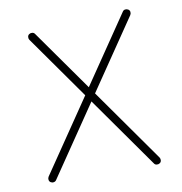

<svg xmlns="http://www.w3.org/2000/svg" viewBox="-78 -744 795 838"><g transform="rotate(-10 319.0 -325.5)"><path d="M80.1 14.6Q74.2 10.7 73 3.4Q71.8 -3.9 75.7 -10.3L294.9 -332.5L96.7 -613.3Q92.8 -619.1 93.8 -626.7Q94.7 -634.3 101.1 -638.2Q106.9 -642.1 114.5 -641.1Q122.1 -640.1 126 -633.8L316.4 -364.3L520 -663.6Q523.9 -669.9 531.2 -670.9Q538.6 -671.9 544.9 -668Q551.3 -664.1 552.2 -656.7Q553.2 -649.4 549.3 -643.1L338.4 -333L567.4 -8.3Q571.3 -2.4 570.3 5.1Q569.3 12.7 563 16.6Q557.1 20.5 549.6 19.5Q542 18.6 538.1 12.2L316.9 -301.3L105 10.3Q101.1 16.1 93.8 17.3Q86.4 18.6 80.1 14.6Z"/></g></svg>

Font: Mikhak-DS1-FD ExtraLight
Style: Regular
Weight: 200
Designer: Amin Abedi
Version: Version 3.2